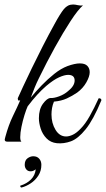

<svg xmlns="http://www.w3.org/2000/svg" viewBox="-20 -630 471 854"><path d="M233 7Q205 4 187 -14.5Q169 -33 161 -58Q153 -83 153 -104Q153 -144 171 -168.5Q189 -193 204 -194Q220 -193 243 -201.5Q266 -210 283 -225Q312 -248 312 -272Q312 -297 283 -297Q267 -297 242.5 -286Q218 -275 186 -248Q146 -214 103 -157Q97 -144 89 -118.5Q81 -93 75.5 -66Q70 -39 70 -20Q70 -5 75 0H12Q1 0 1 -9Q1 -12 2 -14Q3 -16 4 -22Q18 -74 37.5 -114Q57 -154 70 -184Q61 -181 60 -185.5Q59 -190 59 -193Q66 -209 82.5 -244.5Q99 -280 121.5 -326.5Q144 -373 170 -424Q196 -475 222 -522Q248 -570 264.5 -590Q281 -610 305 -610Q314 -610 326.5 -607Q339 -604 349 -606Q327 -587 294 -536.5Q261 -486 224 -419Q187 -352 153 -282Q143 -262 134 -240Q125 -218 117 -196Q138 -222 165 -250Q192 -278 221.5 -301.5Q251 -325 280 -336Q313 -348 335 -348Q358 -348 368.5 -337Q379 -326 379 -309Q379 -290 364 -263.5Q349 -237 323 -218Q301 -203 277 -192Q253 -181 220 -178Q214 -164 211.5 -149.5Q209 -135 209 -121Q209 -82 227 -52.5Q245 -23 274 -23Q288 -23 304.5 -31Q321 -39 339 -58Q359 -78 379 -113.5Q399 -149 419 -193Q431 -193 431 -184Q395 -97 361 -55Q327 -13 295.5 -1.5Q264 10 233 7ZM76 204Q70 204 70 196Q99 187 117.5 168.5Q136 150 139 123Q134 127 128.5 129.5Q123 132 116 132Q104 132 97 123.5Q90 115 90 103Q90 83 102.5 74Q115 65 128 65Q145 65 154.5 76Q164 87 164 103Q164 130 150.5 151Q137 172 116.5 185.5Q96 199 76 204Z"/></svg>

Font: Great Vibes
Style: Regular
Weight: 400
Designer: Robert E. Leuschke, Viktoriya Grabowska, Viviana Monsalve, Eben Sorkin
Foundry: Robert E. Leuschke
Version: Version 1.103; ttfautohint (v1.8.4.7-5d5b)